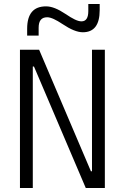

<svg xmlns="http://www.w3.org/2000/svg" viewBox="-20 -943 626 963"><path d="M410.2 0H505.9V-693.4H441.4V-84H436L176.3 -693.4H80.1V0H144.5V-609.4H150.4ZM116.2 -764.6H173.8V-803.7C173.8 -839.4 188 -856.4 216.8 -856.4C235.4 -856.4 261.2 -843.8 293.5 -822.3C334.5 -794.9 367.7 -781.2 395.5 -781.2C451.7 -781.2 480 -817.9 480 -892.1V-922.9H422.9V-887.2C422.9 -852.5 411.1 -835.9 388.7 -835.9C369.6 -835.9 344.7 -848.6 308.6 -873C270.5 -898.4 239.3 -911.1 210.9 -911.1C147.9 -911.1 116.2 -874 116.2 -798.8Z"/></svg>

Font: Cascadia Mono Light
Style: Regular
Weight: 300
Monospace: yes
Designer: Aaron Bell
Foundry: Saja Typeworks
Version: Version 2404.023